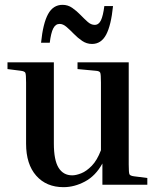

<svg xmlns="http://www.w3.org/2000/svg" viewBox="-20 -765 646 795"><path d="M590 -28V0H404V-88Q376 -37 332 -13.5Q288 10 243 10Q172 10 130 -37.5Q88 -85 88 -170V-423Q88 -457 85 -463.5Q82 -470 66 -472L11 -479V-507H203V-171Q203 -102 222.5 -70.5Q242 -39 279 -39Q295 -39 316.5 -47.5Q338 -56 360 -78.5Q382 -101 398 -143V-423Q398 -457 395 -464Q392 -471 376 -472L301 -479V-507H513V-84Q513 -50 516 -43.5Q519 -37 535 -35ZM361 -583Q339 -583 320.5 -595.5Q302 -608 286 -624.5Q270 -641 255.5 -653.5Q241 -666 227 -666Q210 -666 200.5 -647.5Q191 -629 186 -588H150Q158 -668 179 -706.5Q200 -745 239 -745Q261 -745 279 -732.5Q297 -720 313 -703.5Q329 -687 343 -674.5Q357 -662 372 -662Q389 -662 398 -681Q407 -700 412 -740H448Q440 -660 419.5 -621.5Q399 -583 361 -583Z"/></svg>

Font: Inria Serif
Style: Bold
Weight: 700
Designer: Black Foundry Team
Foundry: Black Foundry
Version: Version 1.000; ttfautohint (v1.8.3)